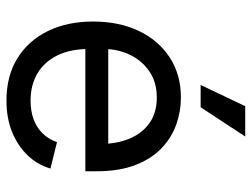

<svg xmlns="http://www.w3.org/2000/svg" viewBox="-116 -682 809 618"><g transform="rotate(90 289.0 -372.5)"><path d="M303.2 11.7Q224.1 11.7 167.2 -23.4Q110.4 -58.6 79.6 -121.3Q48.8 -184.1 48.8 -267.1Q48.8 -350.6 79.1 -414.3Q109.4 -478 164.6 -513.9Q219.7 -549.8 293.5 -549.8Q337.9 -549.8 380.1 -534.9Q422.4 -520 456.5 -487.5Q490.7 -455.1 510.7 -403.1Q530.8 -351.1 530.8 -277.3V-242.2H106.9V-315.9H483.4L442.9 -289.1Q442.9 -342.8 425.8 -384Q408.7 -425.3 375.5 -448.7Q342.3 -472.2 293.5 -472.2Q244.1 -472.2 209.2 -448.2Q174.3 -424.3 155.8 -385.5Q137.2 -346.7 137.2 -301.8V-253.9Q137.2 -193.8 158 -151.9Q178.7 -109.9 216.1 -87.9Q253.4 -65.9 303.7 -65.9Q336.4 -65.9 362.8 -75.4Q389.2 -85 408.2 -104Q427.2 -123 437 -150.9L522 -129.9Q509.8 -87.9 479.2 -56.2Q448.7 -24.4 404.1 -6.3Q359.4 11.7 303.2 11.7ZM252.9 -613.3 321.3 -756.8H418.9L324.7 -613.3Z"/></g></svg>

Font: Inter 16pt
Style: Regular
Weight: 400
Version: Version 4.001;git-66647c0bb